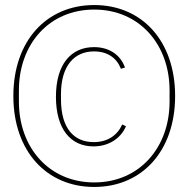

<svg xmlns="http://www.w3.org/2000/svg" viewBox="-20 -730 748 762"><path d="M354 12C543 12 675 -130 675 -349C675 -568 543 -710 354 -710C165 -710 33 -568 33 -349C33 -130 165 12 354 12ZM354 -6C175 -6 55 -144 55 -327V-371C55 -554 174 -692 354 -692C533 -692 653 -554 653 -371V-327C653 -144 533 -6 354 -6ZM351 -149C415 -149 461 -184 480 -229L465 -236C446 -193 407 -166 352 -166C274 -166 222 -220 222 -336V-356C222 -468 274 -526 353 -526C407 -526 443 -500 460 -457L476 -462C460 -508 418 -543 353 -543C262 -543 202 -475 202 -346C202 -217 261 -149 351 -149Z"/></svg>

Font: IBM Plex Devanagari Thin
Style: Regular
Weight: 100
Designer: Mike Abbink, Paul van der Laan, Pieter van Rosmalen, Erin McLaughlin
Foundry: Bold Monday
Version: Version 1.0